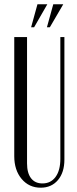

<svg xmlns="http://www.w3.org/2000/svg" viewBox="-20 -873 361 901"><path d="M213.9 -745.1H200.2L230 -853H276.9ZM140.1 -745.1H126L155.8 -853H202.1ZM46.9 -699.2H106.9V-106Q106.9 -61 125.7 -36.6Q144.5 -12.2 179.2 -12.2Q218.3 -12.2 240.7 -42.7Q263.2 -73.2 263.2 -127.9V-699.2H282.2V-124Q282.2 -64 252 -28.1Q221.7 7.8 170.9 7.8Q116.2 7.8 81.5 -33.4Q46.9 -74.7 46.9 -140.1Z"/></svg>

Font: Moniqa Narrow Heading
Style: Regular
Weight: 400
Width: 4
Designer: Rajesh Rajput
Foundry: Rajesh Rajput
Version: Version 1.000